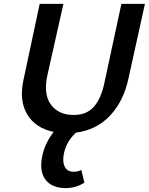

<svg xmlns="http://www.w3.org/2000/svg" viewBox="-20 -678 765 987"><path d="M604 -658H725L640 -273Q615 -157 545.5 -83.5Q476 -10 370 4Q317 54 307 120Q301 158 314 181.5Q327 205 360 205Q378 205 398 196L414 261Q369 289 319 289Q248 289 215 247Q182 205 196 131Q208 62 256 0Q163 -19 120.5 -89Q78 -159 100 -264L184 -658H306L224 -293Q202 -194 241.5 -140.5Q281 -87 358 -87Q425 -87 462 -128.5Q499 -170 516 -249Z"/></svg>

Font: EauTest
Style: Bold Italic
Weight: 700
Italic angle: -12°
Designer: Christian Thalmann (Catharsis Fonts)
Version: Version 0.001;PS 000.001;hotconv 1.0.88;makeotf.lib2.5.64775